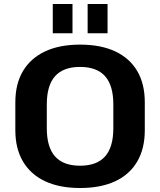

<svg xmlns="http://www.w3.org/2000/svg" viewBox="-20 -934 804 964"><path d="M382 10Q279 10 206.5 -24Q134 -58 95.5 -123Q57 -188 57 -280V-420Q57 -513 95.5 -577.5Q134 -642 206.5 -676Q279 -710 382 -710Q486 -710 558.5 -676Q631 -642 669 -577.5Q707 -513 707 -420V-280Q707 -188 669 -123Q631 -58 558.5 -24Q486 10 382 10ZM382 -102Q466 -102 507.5 -148.5Q549 -195 549 -290V-410Q549 -505 507.5 -551.5Q466 -598 382 -598Q298 -598 256.5 -551.5Q215 -505 215 -410V-290Q215 -195 256.5 -148.5Q298 -102 382 -102ZM344 -914V-767H245V-914ZM520 -914V-767H420V-914Z"/></svg>

Font: Pathway Extreme
Style: Bold
Weight: 700
Designer: Eduardo Rodriguez Tunni
Foundry: Eduardo Rodriguez Tunni
Version: Version 1.001;gftools[0.9.26]